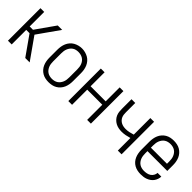

<svg xmlns="http://www.w3.org/2000/svg" viewBox="144 -1373 2213 2213"><g transform="rotate(45 1250.0 -266.5)"><path d="M82 0V-530H143V-293H197L364 -530H436L322 -369L249 -265L436 0H364L197 -237H143V0Z M750 8Q723 8 696.5 2.5Q670 -3 647 -16.5Q624 -30 606 -50.5Q588 -71 577.5 -95.5Q567 -120 562.5 -146.5Q558 -173 558 -200V-330Q558 -357 562.5 -383.5Q567 -410 577.5 -434.5Q588 -459 606 -480Q624 -501 647 -514Q670 -527 696.5 -534Q723 -541 750 -541Q777 -541 803.5 -534Q830 -527 853 -514Q876 -501 894 -480Q912 -459 922.5 -434.5Q933 -410 937.5 -383.5Q942 -357 942 -330V-200Q942 -173 937.5 -146.5Q933 -120 922.5 -95.5Q912 -71 894 -50.5Q876 -30 853 -16.5Q830 -3 803.5 2.5Q777 8 750 8ZM750 -47Q769 -47 788 -51.5Q807 -56 823 -66.5Q839 -77 850.5 -92.5Q862 -108 869 -125.5Q876 -143 878.5 -162Q881 -181 881 -200V-330Q881 -349 878.5 -368Q876 -387 869 -405Q862 -423 850 -438.5Q838 -454 821.5 -464Q805 -474 786 -478.5Q767 -483 748 -483Q729 -483 710.5 -478.5Q692 -474 676.5 -463.5Q661 -453 649.5 -437.5Q638 -422 631 -404.5Q624 -387 621.5 -368Q619 -349 619 -330V-200Q619 -181 621.5 -162Q624 -143 631 -125.5Q638 -108 649.5 -92.5Q661 -77 677 -66.5Q693 -56 712 -51.5Q731 -47 750 -47Z M1066 0V-530H1127V-302H1373V-530H1434V0H1373V-247H1127V0Z M1873 0V-205Q1843 -196 1812 -190Q1781 -184 1749 -184Q1724 -184 1698.5 -189Q1673 -194 1650.5 -206Q1628 -218 1610 -237Q1592 -256 1581.5 -279.5Q1571 -303 1568.5 -328.5Q1566 -354 1566 -379V-530H1627V-379Q1627 -361 1629 -342.5Q1631 -324 1638.5 -307Q1646 -290 1659 -276.5Q1672 -263 1688.5 -254.5Q1705 -246 1723.5 -242.5Q1742 -239 1761 -239Q1789 -239 1817.5 -245Q1846 -251 1873 -260V-530H1934V0Z M2251 8Q2224 8 2197.5 2.5Q2171 -3 2147.5 -16Q2124 -29 2106 -49.5Q2088 -70 2077.5 -95Q2067 -120 2062.5 -146.5Q2058 -173 2058 -200V-330Q2058 -357 2062.5 -383.5Q2067 -410 2077.5 -434.5Q2088 -459 2106 -479.5Q2124 -500 2147 -513.5Q2170 -527 2196.5 -532.5Q2223 -538 2250 -538Q2277 -538 2303.5 -532.5Q2330 -527 2353 -513.5Q2376 -500 2394 -479.5Q2412 -459 2422.5 -434.5Q2433 -410 2437.5 -383.5Q2442 -357 2442 -330V-237H2119V-200Q2119 -181 2121.5 -162Q2124 -143 2131 -125Q2138 -107 2150 -91.5Q2162 -76 2178 -66Q2194 -56 2213 -51.5Q2232 -47 2251 -47Q2273 -47 2295.5 -51.5Q2318 -56 2336.5 -68Q2355 -80 2366.5 -100Q2378 -120 2379 -142H2440Q2439 -120 2431.5 -98Q2424 -76 2410.5 -58Q2397 -40 2378.5 -27Q2360 -14 2339 -6Q2318 2 2296 5Q2274 8 2251 8ZM2381 -293V-330Q2381 -349 2378.5 -368Q2376 -387 2369 -404.5Q2362 -422 2350.5 -437.5Q2339 -453 2323 -463.5Q2307 -474 2288 -478.5Q2269 -483 2250 -483Q2231 -483 2212 -478.5Q2193 -474 2177 -463.5Q2161 -453 2149.5 -437.5Q2138 -422 2131 -404.5Q2124 -387 2121.5 -368Q2119 -349 2119 -330V-293Z"/></g></svg>

Font: Iosevka Term Light
Style: Regular
Weight: 300
Monospace: yes
Designer: Belleve Invis
Foundry: Belleve Invis
Version: Version 9.0.1; ttfautohint (v1.8.3)